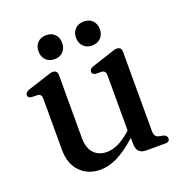

<svg xmlns="http://www.w3.org/2000/svg" viewBox="-117 -722 791 835"><g transform="rotate(-20 279.0 -304.5)"><path d="M80 -128.5V-364.5Q80 -384.5 64.5 -387.5L32 -388.5Q17.5 -392 17.5 -403.5Q17.5 -416 36 -423L121.5 -450.5Q147 -460 157.5 -460Q179 -460 179 -437V-147.5Q179 -100 201.5 -76Q224 -52 261.5 -52Q286 -52 313.5 -64.5Q341 -77 371 -104L377 -109.5V-364.5Q377 -384.5 361.5 -387.5L329 -388.5Q314.5 -392 314.5 -403.5Q314.5 -416 333 -423L418 -450.5Q431 -455.5 439.2 -457.8Q447.5 -460 454.5 -460Q475.5 -460 475.5 -437V-69Q475.5 -44.5 494.5 -39.5L517 -35Q532.5 -29 532.5 -16.5Q532.5 0 511.5 0H423Q379.5 0 379.5 -46.5V-74.5Q329 -29 288 -9Q247 11 209 11Q152 11 116 -26Q80 -63 80 -128.5ZM185.5 -509Q160.5 -509 145.5 -524.5Q130.5 -540 130.5 -564.5Q130.5 -589.5 145.5 -604.8Q160.5 -620 185.5 -620Q210.5 -620 225.2 -604.8Q240 -589.5 240 -564.5Q240 -540.5 225.2 -524.8Q210.5 -509 185.5 -509ZM359 -509Q334.5 -509 319.2 -524.5Q304 -540 304 -564.5Q304 -589.5 319.2 -604.8Q334.5 -620 359 -620Q384.5 -620 399.5 -604.8Q414.5 -589.5 414.5 -564.5Q414.5 -540.5 399.5 -524.8Q384.5 -509 359 -509Z"/></g></svg>

Font: Fraunces 72pt Soft
Style: Regular
Weight: 400
Version: Version 1.000;[b76b70a41]